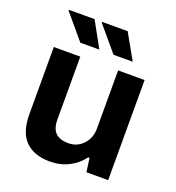

<svg xmlns="http://www.w3.org/2000/svg" viewBox="-133 -830 868 948"><g transform="rotate(20 300.5 -356.0)"><path d="M350.1 -590.8 241.2 -720.2 242.2 -724.1H376L451.2 -590.8ZM175.8 -590.8 66.9 -720.2 67.9 -724.1H202.1L275.9 -590.8ZM233.9 12.2Q150.9 12.2 105.5 -33Q60.1 -78.1 60.1 -173.8V-525.9H199.2V-196.8Q199.2 -147.5 222.2 -125.7Q245.1 -104 289.1 -104Q335.4 -104 366.7 -137.2Q397.9 -170.4 397.9 -220.2V-525.9H537.1V0H422.9L413.1 -71.8H405.8Q377 -32.7 332.8 -10.3Q288.6 12.2 233.9 12.2Z"/></g></svg>

Font: Archivo
Style: Bold
Weight: 700
Designer: Hector Gatti
Foundry: Omnibus-Type
Version: Version 2.001